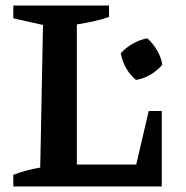

<svg xmlns="http://www.w3.org/2000/svg" viewBox="-20 -672 671 692"><path d="M516 -272H563V0H28V-42Q75 -60 125 -68L135 -582L28 -606V-652H373V-611Q348 -602 318.5 -595.5Q289 -589 257 -584V-79H471ZM470 -384Q427 -420 415 -480Q433 -500 458.5 -514.5Q484 -529 511 -534Q532 -515 546.5 -490Q561 -465 565 -439Q548 -418 522.5 -403Q497 -388 470 -384Z"/></svg>

Font: Piazzolla SemiBold
Style: Regular
Weight: 600
Designer: Juan Pablo del Peral
Foundry: Huerta Tipografica
Version: Version 1.330